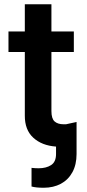

<svg xmlns="http://www.w3.org/2000/svg" viewBox="-20 -677 405 895"><path d="M324.2 -434.6H219.7V-159.2Q219.7 -124 234.6 -110.8Q249.5 -97.7 276.4 -97.7H287.6L336.9 -108.4V41Q336.9 90.3 317.6 125.7Q298.3 161.1 263.7 179.7Q229 198.2 183.6 198.2Q147.9 198.2 127 192.4V105.5Q144.5 107.4 160.2 107.4Q195.3 107.4 218.3 92.5Q241.2 77.6 241.2 41V6.3Q174.8 1.5 135 -35.2Q95.2 -71.8 95.7 -138.7V-434.6H19.5V-530.3H95.7V-657.2H219.7V-530.3H324.2Z"/></svg>

Font: Pretendard JP SemiBold
Style: Regular
Weight: 600
Designer: Base glyphs from Inter by Rasmus Andersson; Hangeul glyphs from Noto Sans CJK(Source Han Sans) by Jang Soo-young and Kan
Foundry: Kil Hyung-jin
Version: Version 1.309